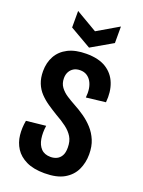

<svg xmlns="http://www.w3.org/2000/svg" viewBox="-164 -948 774 1037"><g transform="rotate(20 223.5 -430.0)"><path d="M227 13Q164 13 122.5 -7Q81 -27 59.5 -60.5Q38 -94 33.5 -135Q29 -176 37 -219L149 -231Q143 -190 148.5 -156Q154 -122 173.5 -101.5Q193 -81 228 -81Q247 -81 263 -88.5Q279 -96 289 -113Q299 -130 299 -160Q299 -197 284 -221.5Q269 -246 242.5 -266Q216 -286 180 -306Q152 -323 125.5 -341Q99 -359 77.5 -381.5Q56 -404 44 -434Q32 -464 32 -503Q32 -552 53 -590Q74 -628 116 -649.5Q158 -671 221 -671Q292 -671 335 -644Q378 -617 396.5 -569.5Q415 -522 409 -461L298 -448Q301 -475 297.5 -498Q294 -521 284 -538.5Q274 -556 258 -566Q242 -576 220 -576Q198 -576 183 -567Q168 -558 159.5 -542.5Q151 -527 151 -506Q151 -476 166.5 -455Q182 -434 206 -418.5Q230 -403 254 -390Q284 -374 313.5 -353.5Q343 -333 367 -306.5Q391 -280 405.5 -245.5Q420 -211 420 -165Q420 -117 401 -76.5Q382 -36 340 -11.5Q298 13 227 13ZM99 -873 222 -801 345 -873V-778L222 -707L99 -778Z"/></g></svg>

Font: Bricolage Grotesque 36pt Condensed SemiBold
Style: Regular
Weight: 600
Width: 3
Designer: Mathieu Triay
Foundry: Atelier Triay
Version: Version 1.001;gftools[0.9.33.dev8+g029e19f]